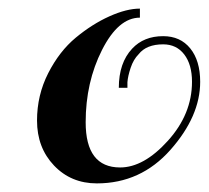

<svg xmlns="http://www.w3.org/2000/svg" viewBox="-20 -417 485 446"><path d="M205 9Q145 9 105.5 -32.5Q66 -74 66 -137Q66 -196 92 -247Q118 -298 156 -329.5Q194 -361 234 -379Q274 -397 305 -397V-376Q255 -376 217 -301Q179 -226 179 -133Q179 -28 259 -28Q314 -28 370 -90Q426 -152 426 -227Q426 -267 408 -290.5Q390 -314 359 -314Q320 -314 302 -291Q290 -279 283.5 -259.5Q277 -240 276 -226V-213H256Q256 -271 287 -304Q314 -333 359 -333Q399 -333 422 -304.5Q445 -276 445 -227Q445 -147 376 -69Q307 9 205 9Z"/></svg>

Font: Sail
Style: Regular
Weight: 400
Designer: Miguel Hernandez
Foundry: Miguel Hernandez
Version: Version 1.002